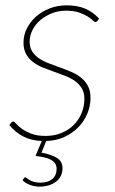

<svg xmlns="http://www.w3.org/2000/svg" viewBox="-20 -520 430 719"><path d="M21.5 -60Q25 -65 30 -65Q33.5 -65 40.8 -56.5Q48 -48 61.5 -38Q75 -28 96.8 -19.5Q118.5 -11 151 -11Q183.5 -11 210.2 -22Q237 -33 256 -52Q275 -71 285.5 -96.2Q296 -121.5 296 -149.5Q296 -173.5 286.2 -189.5Q276.5 -205.5 260.5 -216.8Q244.5 -228 224 -236Q203.5 -244 182 -251.5Q160.5 -259 140 -267.2Q119.5 -275.5 103.5 -287.8Q87.5 -300 77.8 -317.5Q68 -335 68 -360.5Q68 -388 80.5 -413.2Q93 -438.5 114.8 -457.8Q136.5 -477 166 -488.5Q195.5 -500 229.5 -500Q269.5 -500 298.2 -488Q327 -476 351 -450.5L345 -442Q342 -437.5 337.5 -437.5Q333.5 -437.5 326.8 -444.2Q320 -451 307.5 -458.8Q295 -466.5 275.5 -473.2Q256 -480 227 -480Q199.5 -480 175 -470.5Q150.5 -461 131.8 -445.2Q113 -429.5 102 -408.2Q91 -387 91 -364Q91 -342 100.8 -327Q110.5 -312 126.5 -301.2Q142.5 -290.5 163 -282.8Q183.5 -275 205 -267.2Q226.5 -259.5 247 -250.8Q267.5 -242 283.5 -229.2Q299.5 -216.5 309.2 -198.2Q319 -180 319 -153.5Q319 -123.5 307.2 -95Q295.5 -66.5 273.8 -44Q252 -21.5 221.2 -7.2Q190.5 7 153 8L135.5 51.5Q172 58.5 193 71.2Q214 84 214 110Q214 126.5 207.5 139.2Q201 152 189.2 160.8Q177.5 169.5 161.8 174.2Q146 179 128 179Q109.5 179 92 172.2Q74.5 165.5 64.5 155L69 148Q72 144 75 144Q77 144 80.8 147.2Q84.5 150.5 90.8 154.2Q97 158 107 161Q117 164 131.5 164Q160 164 176 150.2Q192 136.5 192 112.5Q192 100 186 91.5Q180 83 169.2 77.5Q158.5 72 144 69Q129.5 66 113 64L136.5 8Q115 7 97.5 2.5Q80 -2 65.5 -9.8Q51 -17.5 38.5 -28Q26 -38.5 15 -51.5Z"/></svg>

Font: Lato ExtraLight
Style: Italic
Weight: 275
Italic angle: -7°
Designer: Lukasz Dziedzic with Adam Twardoch and Botio Nikoltchev
Foundry: tyPoland Lukasz Dziedzic
Version: Version 2.015; 2015-08-06; http://www.latofonts.com/